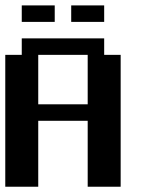

<svg xmlns="http://www.w3.org/2000/svg" viewBox="-20 -708 540 728"><path d="M62.5 -687.5H187.5V-625H62.5ZM250 -687.5H375V-625H250ZM0 -500H62.5V-562.5H375V-500H437.5V0H312.5V-250H125V0H0ZM125 -500V-312.5H312.5V-500Z"/></svg>

Font: NeoDunggeunmo
Style: Regular
Weight: 400
Monospace: yes
Version: Version 1.600